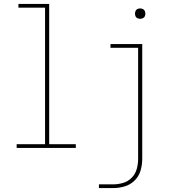

<svg xmlns="http://www.w3.org/2000/svg" viewBox="-20 -755 904 980"><path d="M65 0H367V-19H231V-735H74V-716H210V-19H65ZM695 -659Q702 -659 709 -662Q716 -665 719 -671.5Q722 -678 722 -685Q722 -692 719 -699Q716 -706 709 -709Q702 -712 695 -712Q688 -712 681.5 -709Q675 -706 672 -699Q669 -692 669 -685Q669 -678 672 -671.5Q675 -665 681.5 -662Q688 -659 695 -659ZM485 205H557Q587 205 616 196.5Q645 188 667 166.5Q689 145 697.5 115.5Q706 86 706 56V-530H544V-511H685V56Q685 82 678 107.5Q671 133 652.5 152Q634 171 608.5 178.5Q583 186 557 186H485Z"/></svg>

Font: Iosevka Sparkle Thin
Style: Regular
Weight: 100
Designer: Belleve Invis
Foundry: Belleve Invis
Version: Version 4.5.0; ttfautohint (v1.8.3)